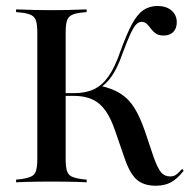

<svg xmlns="http://www.w3.org/2000/svg" viewBox="-20 -602 638 634"><path d="M140.3 -2.4Q117.7 -2.4 97.2 -2Q76.6 -1.6 60.5 -1.2Q44.4 -0.8 33.1 0V-8.9L49.2 -10.5Q71.8 -13.7 83.5 -19.4Q95.2 -25 99.2 -38.7Q103.2 -52.4 103.2 -78.2V-492.7Q103.2 -519.4 99.2 -532.7Q95.2 -546 83.5 -552Q71.8 -558.1 49.2 -560.5L33.1 -562.1V-571Q44.4 -571 60.5 -570.2Q76.6 -569.4 97.2 -569Q117.7 -568.5 140.3 -568.5H149.2H158.9Q182.3 -568.5 202.8 -569Q223.4 -569.4 239.5 -570.2Q255.6 -571 266.1 -571V-562.1L250 -560.5Q227.4 -558.1 216.1 -552Q204.8 -546 200.8 -532.7Q196.8 -519.4 196.8 -492.7V-78.2Q196.8 -52.4 200.8 -38.7Q204.8 -25 216.1 -19.4Q227.4 -13.7 250 -10.5L266.1 -8.9V0Q255.6 -0.8 239.5 -1.2Q223.4 -1.6 202.8 -2Q182.3 -2.4 158.9 -2.4H149.2ZM494.4 11.3Q454 11.3 431 -9.3Q408.1 -29.8 391.1 -80.6L361.3 -166.9Q346.8 -210.5 328.6 -236.3Q310.5 -262.1 284.7 -273.8Q258.9 -285.5 223.4 -285.5H190.3V-294.4H223.4Q262.9 -294.4 290.3 -307.3Q317.7 -320.2 338.7 -350.4Q359.7 -380.6 377.4 -432.3Q398.4 -490.3 416.1 -523Q433.9 -555.6 454 -569Q474.2 -582.3 500 -582.3Q529 -582.3 546.4 -567.3Q563.7 -552.4 563.7 -528.2Q563.7 -508.1 552 -496.4Q540.3 -484.7 521 -484.7Q504 -484.7 494.8 -491.1Q485.5 -497.6 478.6 -506.9Q471.8 -516.1 464.9 -523Q458.1 -529.8 446.8 -529.8Q437.9 -529.8 429.4 -521Q421 -512.1 410.5 -489.5Q400 -466.9 384.7 -425.8Q375 -397.6 364.1 -376.2Q353.2 -354.8 340.3 -339.1Q327.4 -323.4 310.5 -312.1L312.1 -318.5Q351.6 -309.7 378.2 -292.7Q404.8 -275.8 423.4 -246.4Q441.9 -216.9 458.1 -170.2L487.9 -81.5Q500.8 -46 512.1 -32.7Q523.4 -19.4 541.9 -19.4Q552.4 -19.4 560.1 -24.2Q567.7 -29 581.5 -44.4L586.3 -37.9Q566.1 -12.1 545.2 -0.4Q524.2 11.3 494.4 11.3Z"/></svg>

Font: Playfair 144pt SemiCondensed Medium
Style: Regular
Weight: 500
Width: 4
Designer: Claus Eggers Sørensen
Foundry: Claus Eggers Sørensen
Version: Version 2.203